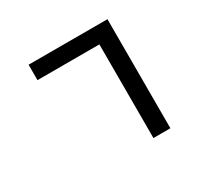

<svg xmlns="http://www.w3.org/2000/svg" viewBox="-171 -1008 1342 1284"><g transform="rotate(-30 500.0 -366.0)"><path d="M667 -668V55H798V-787H189V-668Z"/></g></svg>

Font: Noto Sans Japanese Bold
Style: Bold
Weight: 700
Designer: Ryoko NISHIZUKA (kana & ideographs); Paul D. Hunt (Latin, Greek & Cyrillic); Wenlong ZHANG (bopomofo); Sandoll Communica
Foundry: Adobe Systems Incorporated
Version: Version 1.000;PS 1;hotconv 1.0.78;makeotf.lib2.5.61930